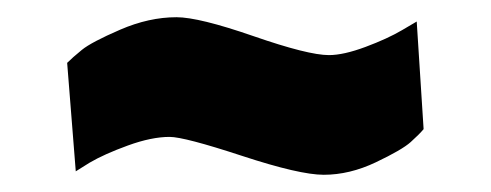

<svg xmlns="http://www.w3.org/2000/svg" viewBox="-20 -413 570 223"><path d="M464 -388 472 -263Q467 -257 457 -248Q447 -239 416.5 -224.5Q386 -210 356 -210Q328 -210 261 -232Q194 -254 177 -254Q156 -254 128.5 -244Q101 -234 84 -224L68 -214L58 -340Q64 -346 75 -355Q86 -364 119.5 -378.5Q153 -393 185 -393Q211 -393 274.5 -371Q338 -349 362 -349Q379 -349 404.5 -358.5Q430 -368 447 -378Z"/></svg>

Font: TitilliumText22L Xb
Style: Bold
Weight: 400
Designer: Campivisivi
Foundry: Campivisivi
Version: 1.000